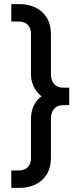

<svg xmlns="http://www.w3.org/2000/svg" viewBox="-20 -765 384 935"><path d="M35 65H73Q100 65 116 48Q132 31 131 2V-183Q130 -217 143 -247Q156 -277 182 -296Q156 -317 142.5 -347.5Q129 -378 131 -413V-597Q132 -626 116 -643Q100 -660 73 -660H35V-745H73Q144 -745 186 -705.5Q228 -666 228 -598V-406Q228 -374 243.5 -356Q259 -338 288 -338H317V-253H288Q259 -253 243.5 -235Q228 -217 228 -185V3Q228 71 186 110.5Q144 150 73 150H35Z"/></svg>

Font: Eudoxus Sans Medium
Style: Regular
Weight: 500
Designer: Stijn de Vries
Foundry: tokotype
Version: Version 2.005